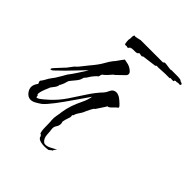

<svg xmlns="http://www.w3.org/2000/svg" viewBox="-165 -517 686 686"><g transform="rotate(45 178.0 -174.0)"><path d="M195 82Q187 84 175 84Q165 84 156.5 82Q148 80 143 75Q140 71 140.5 70Q141 69 138 65Q134 60 133.5 62Q133 64 131 57Q129 51 128.5 39.5Q128 28 128 16Q128 4 127 0Q126 -13 128.5 -24.5Q131 -36 132 -47Q135 -67 141.5 -86Q148 -105 157 -123Q163 -135 166 -145Q169 -155 170 -162Q153 -138 132.5 -108Q112 -78 93 -53Q74 -28 61 -17Q51 -10 41 -4.5Q31 1 22 1Q8 1 -2 -13Q-9 -23 -9 -33Q-9 -45 1 -58Q2 -59 -1 -65Q-4 -71 1 -75Q5 -80 10 -89.5Q15 -99 19 -104Q22 -109 25.5 -113Q29 -117 34 -126Q36 -129 42.5 -140Q49 -151 51 -155Q62 -169 74.5 -188.5Q87 -208 93 -217L95 -220Q89 -216 63 -188Q37 -160 5 -130Q-1 -126 -3 -126Q-5 -126 -5 -128Q-5 -132 1 -138L25 -164Q31 -169 40 -182Q49 -195 55 -199Q61 -205 68.5 -215Q76 -225 82 -232Q106 -260 115.5 -277.5Q125 -295 134 -306Q139 -311 143.5 -318Q148 -325 152 -330Q156 -336 159 -339L173 -336Q177 -336 186 -332Q195 -328 201.5 -321Q208 -314 204 -306Q204 -305 196 -297.5Q188 -290 180 -282Q172 -274 170 -273Q170 -273 169.5 -273Q169 -273 168 -272Q151 -252 145.5 -248Q140 -244 139 -243Q138 -242 135 -230Q131 -228 123 -218.5Q115 -209 113 -205L108 -197L101 -189L98 -179Q97 -176 95 -173Q93 -170 91 -167L73 -145Q70 -141 69 -136.5Q68 -132 66 -126Q65 -125 62.5 -118Q60 -111 58 -111Q58 -103 52 -94.5Q46 -86 41 -80Q39 -76 32 -58Q25 -40 26 -30Q30 -30 30 -24.5Q30 -19 34 -20Q43 -23 54 -33Q65 -43 70 -47Q95 -70 113.5 -97.5Q132 -125 150 -153Q168 -181 189 -203Q194 -208 200 -221.5Q206 -235 221 -235Q227 -235 235 -231Q238 -230 246.5 -223Q255 -216 261 -209.5Q267 -203 264 -201Q262 -200 258 -196Q255 -193 246.5 -184.5Q238 -176 233 -177Q233 -177 229 -170Q225 -163 208 -138Q206 -140 199.5 -127.5Q193 -115 191 -110Q187 -99 181.5 -91.5Q176 -84 171 -74V-72Q171 -70 169.5 -68.5Q168 -67 166 -65Q167 -62 167 -57Q167 -55 163.5 -45.5Q160 -36 158 -25Q159 -22 159.5 -19.5Q160 -17 160 -15Q160 -5 154 3Q148 11 150 24Q151 28 152 46.5Q153 65 164 74Q167 77 173 77Q183 77 194 71Q205 65 209 63L214 60Q215 61 214 61Q213 62 209 67.5Q205 73 206 75Q203 75 203 75ZM136 -376Q133 -376 131 -377Q129 -378 126 -377Q121 -376 120 -380Q119 -384 118.5 -388.5Q118 -393 118 -398Q120 -405 119.5 -412.5Q119 -420 123 -424Q125 -425 125.5 -424Q126 -423 127 -423Q129 -423 139 -425.5Q149 -428 150 -428H261L264 -429Q265 -433 274 -432Q283 -431 292.5 -429.5Q302 -428 302 -430H334Q343 -430 351 -428Q352 -428 352.5 -426.5Q353 -425 354 -425Q356 -425 361.5 -422.5Q367 -420 363 -415Q362 -414 360.5 -414Q359 -414 357 -414Q356 -414 354.5 -414.5Q353 -415 351 -414Q344 -412 344 -413Q344 -415 337 -411Q336 -410 337 -409.5Q338 -409 336 -407H331Q323 -407 322 -408Q321 -408 320.5 -406.5Q320 -405 318 -405H296L260 -403Q259 -403 258.5 -403.5Q258 -404 257 -404H256L251 -400L197 -393Q196 -390 192 -390Q188 -390 183.5 -391.5Q179 -393 176 -388Q173 -385 165 -385H156Q152 -385 148.5 -384.5Q145 -384 144 -382Q143 -382 143 -383Q143 -385 140.5 -380.5Q138 -376 136 -376Z"/></g></svg>

Font: Cherish
Style: Regular
Weight: 400
Designer: Robert E. Leuschke
Foundry: Robert E. Leuschke
Version: Version 1.005